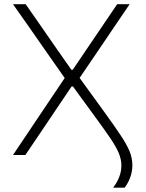

<svg xmlns="http://www.w3.org/2000/svg" viewBox="-20 -733 691 908"><path d="M515 154.5Q533.5 130.5 543.8 104Q554 77.5 554 49.5Q554 21.5 542.2 -7.5Q530.5 -36.5 502.8 -77.8Q475 -119 426.5 -185L325 -324H318.5L224.5 -184.5Q194 -139.5 164.5 -95.5Q134.5 -51 100 0H41.5Q73.5 -47.5 106.5 -96.8Q139.5 -146 176 -200.5L286 -364L191 -499.5Q155.5 -550 120 -601.5Q84 -652.5 41.5 -713H101.5Q137.5 -661.5 172 -612Q206 -562.5 237 -518L317.5 -403H324L402.5 -519Q433 -564 467 -614Q500.5 -663.5 534 -713H593Q555.5 -657.5 521 -607Q486.5 -556.5 457.5 -513L356.5 -364.5L467.5 -211.5Q519 -140.5 549.2 -95.2Q579.5 -50 592.8 -17.5Q606 15 606 48.5Q606 77.5 596.2 104.8Q586.5 132 569.5 154.5Z"/></svg>

Font: Heraclito ExtraLight
Style: Regular
Weight: 200
Designer: Kostas Bartsokas (font) & Cristiano Sobral (main changes)
Foundry: Kostas Bartsokas (font) & Cristiano Sobral (main changes)
Version: Version 1.00;July 8, 2020;FontCreator 13.0.0.2655 64-bit